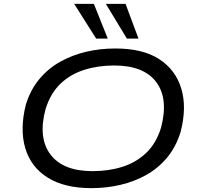

<svg xmlns="http://www.w3.org/2000/svg" viewBox="-20 -965 1036 994"><path d="M453 9Q313 9 226 -46Q139 -101 110.5 -199Q82 -297 114 -424Q138 -501 184 -556Q230 -611 292 -645.5Q354 -680 426 -697Q498 -714 577 -714Q719 -714 804 -659Q889 -604 918.5 -506.5Q948 -409 915 -282Q891 -204 845 -149Q799 -94 737.5 -59.5Q676 -25 603.5 -8Q531 9 453 9ZM459 -79Q543 -79 614 -101.5Q685 -124 737 -173.5Q789 -223 814 -305Q853 -455 788.5 -540.5Q724 -626 571 -626Q488 -626 416.5 -603.5Q345 -581 293.5 -532Q242 -483 216 -401Q176 -252 241 -165.5Q306 -79 459 -79ZM637 -765 528 -945H630L697 -765ZM478 -765 364 -945H466L538 -765Z"/></svg>

Font: Nunito Sans 7pt Expanded
Style: Italic
Weight: 400
Width: 7
Italic angle: -9°
Designer: Vernon Adams
Foundry: Vernon Adams
Version: Version 3.101;gftools[0.9.27]